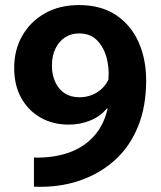

<svg xmlns="http://www.w3.org/2000/svg" viewBox="-20 -727 637 758"><path d="M292 -707Q379 -707 438 -667.5Q497 -628 527 -561Q557 -494 557 -409Q557 -306 524.5 -226.5Q492 -147 432 -93.5Q372 -40 291.5 -13Q211 14 114 10V-105Q189 -103 249 -123.5Q309 -144 349.5 -188Q390 -232 405 -299H402Q377 -268 337 -251.5Q297 -235 251 -235Q189 -235 140.5 -262.5Q92 -290 64 -340Q36 -390 36 -459Q36 -530 68 -586Q100 -642 157.5 -674.5Q215 -707 292 -707ZM292 -595Q261 -595 237 -579.5Q213 -564 199 -535.5Q185 -507 185 -467Q185 -432 198 -403.5Q211 -375 235 -359Q259 -343 294 -343Q318 -343 340 -351Q362 -359 380 -375Q398 -391 408 -413Q412 -459 400.5 -500.5Q389 -542 362.5 -568.5Q336 -595 292 -595Z"/></svg>

Font: Murecho Thin SemiBold
Style: Regular
Weight: 600
Version: Version 1.010